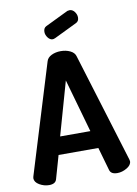

<svg xmlns="http://www.w3.org/2000/svg" viewBox="-102 -1023 779 1089"><g transform="rotate(-10 287.5 -478.5)"><path d="M9 -54Q10 -59 11 -64L204 -693Q210 -714 233.5 -725.5Q257 -737 287 -737Q317 -737 341 -725.5Q365 -714 371 -693L564 -64L566 -54Q566 -32 539 -16Q512 0 484 0Q447 0 440 -26L402 -159H173L135 -26Q128 0 91 0Q62 0 35.5 -15.5Q9 -31 9 -54ZM287 -568 200 -261H374ZM255 -811Q239 -811 227 -827Q215 -843 215 -860Q215 -883 232 -891L364 -955Q374 -957 377 -957Q393 -957 405 -941.5Q417 -926 417 -908Q417 -886 399 -878L269 -815Q259 -811 255 -811Z"/></g></svg>

Font: Dosis
Style: Regular
Weight: 400
Designer: Edgar Tolentino, Pablo Impallari, Igino Marini
Foundry: Edgar Tolentino, Pablo Impallari, Igino Marini
Version: Version 1.007;Glyphs 3.1.1 (3134)